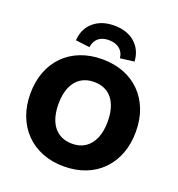

<svg xmlns="http://www.w3.org/2000/svg" viewBox="-165 -1079 1136 1225"><g transform="rotate(20 403.5 -466.5)"><path d="M404 11Q324 11 258 -15Q192 -41 144.5 -89.5Q97 -138 71.5 -205Q46 -272 46 -353Q46 -435 71.5 -502Q97 -569 144.5 -617Q192 -665 258 -690.5Q324 -716 404 -716Q484 -716 550 -690.5Q616 -665 663.5 -617Q711 -569 736.5 -502.5Q762 -436 762 -354Q762 -271 736.5 -204Q711 -137 663.5 -88.5Q616 -40 550 -14.5Q484 11 404 11ZM404 -143Q457 -143 494 -168Q531 -193 551 -240Q571 -287 571 -353Q571 -419 551.5 -466Q532 -513 494.5 -537.5Q457 -562 404 -562Q352 -562 314.5 -537.5Q277 -513 257 -466Q237 -419 237 -353Q237 -287 256.5 -240Q276 -193 314 -168Q352 -143 404 -143ZM299 -760 203 -772Q208 -851 262 -897.5Q316 -944 402 -944Q489 -944 542.5 -897.5Q596 -851 601 -772L506 -760Q502 -800 474 -822.5Q446 -845 401 -845Q356 -845 330 -822.5Q304 -800 299 -760Z"/></g></svg>

Font: Nunito Sans 12pt Black
Style: Regular
Weight: 900
Designer: Vernon Adams
Foundry: Vernon Adams
Version: Version 3.101;gftools[0.9.27]